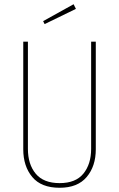

<svg xmlns="http://www.w3.org/2000/svg" viewBox="-20 -878 563 908"><path d="M433 -172Q433 -92 390 -41Q347 10 262 10Q175 10 132.5 -41Q90 -92 90 -172V-681H112V-174Q112 -101 149 -56.5Q186 -12 262 -12Q338 -12 374.5 -57Q411 -102 411 -174V-681H433ZM328 -858 339 -836 191 -764 184 -778Z"/></svg>

Font: Fira Sans Extra Condensed Thin
Style: Regular
Weight: 250
Width: 1
Designer: Carrois Corporate & Edenspiekermann AG
Foundry: Carrois Corporate GbR & Edenspiekermann AG
Version: Version 4.203